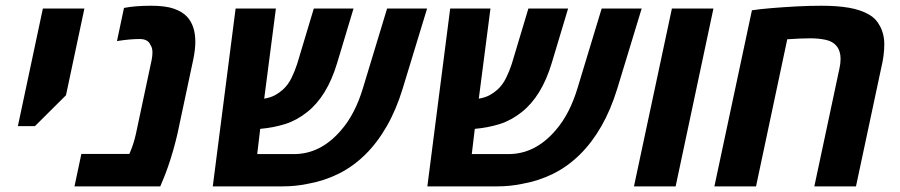

<svg xmlns="http://www.w3.org/2000/svg" viewBox="-20 -662 3196 682"><path d="M43.5 -213.9 132.3 -631.8H279.8L214.4 -323.7L104 -213.9Z M244.6 0 269 -115.2H439.5Q455.1 -150.4 462.9 -187L519 -450.7Q521.5 -464.8 521.5 -475.6Q521.5 -492.7 514.6 -502Q505.9 -523.4 476.6 -523.4Q459 -523.4 439.7 -521.7Q420.4 -520 395.5 -516.1L420.4 -633.8Q459.5 -641.6 516.6 -641.6Q567.9 -641.6 597.7 -631.1Q627.4 -620.6 644 -603Q673.8 -571.3 673.8 -513.7Q673.8 -485.8 666.5 -450.7L610.4 -187Q604 -159.2 595.2 -128.2Q586.4 -97.2 576.9 -70.1Q567.4 -43 560.1 -25.9L549.3 0Z M735.8 0 816.9 -631.8H960L918.5 -311.5Q940.9 -315.4 956.1 -323.5Q971.2 -331.5 984.4 -343.3Q1002.9 -359.9 1015.1 -384.5Q1027.3 -409.2 1035.6 -435.1L1094.7 -631.8H1235.8L1177.2 -437Q1141.6 -319.3 1070.8 -263.7Q1033.2 -233.9 992.2 -221.2Q951.2 -208.5 907.2 -204.6L904.3 -204.1L893.6 -114.7H1024.4Q1118.7 -114.7 1190.9 -198.7Q1241.7 -256.3 1270 -351.6L1355 -631.8H1497.1L1410.6 -348.1Q1387.7 -272.9 1354.2 -214.4Q1320.8 -155.8 1278.3 -113.8Q1234.4 -70.3 1182.4 -44.7Q1130.4 -19 1071.8 -8.8Q1029.3 0 984.4 0Z M1498 0 1579.1 -631.8H1722.2L1680.7 -311.5Q1703.1 -315.4 1718.3 -323.5Q1733.4 -331.5 1746.6 -343.3Q1765.1 -359.9 1777.3 -384.5Q1789.6 -409.2 1797.9 -435.1L1856.9 -631.8H1998L1939.5 -437Q1903.8 -319.3 1833 -263.7Q1795.4 -233.9 1754.4 -221.2Q1713.4 -208.5 1669.4 -204.6L1666.5 -204.1L1655.8 -114.7H1786.6Q1880.9 -114.7 1953.1 -198.7Q2003.9 -256.3 2032.2 -351.6L2117.2 -631.8H2259.3L2172.9 -348.1Q2149.9 -272.9 2116.5 -214.4Q2083 -155.8 2040.5 -113.8Q1996.6 -70.3 1944.6 -44.7Q1892.6 -19 1834 -8.8Q1791.5 0 1746.6 0Z M2231.9 0 2366.7 -631.8H2514.2L2379.9 0Z M2517.6 0 2650.9 -625.5Q2680.2 -629.9 2721.7 -633.3Q2763.2 -636.7 2809.1 -639.2Q2855 -641.6 2898.4 -641.6Q2954.1 -641.6 2995.4 -634.5Q3036.6 -627.4 3065.9 -610.8Q3091.8 -596.2 3104.5 -571.3Q3121.1 -542.5 3121.1 -504.4Q3121.1 -465.3 3109.9 -419.4L3020.5 0H2872.6L2961.9 -419.4Q2965.8 -436.5 2965.8 -452.6Q2965.8 -481.4 2951.2 -499Q2938 -515.1 2913.1 -520.5Q2888.2 -525.9 2858.9 -525.9Q2825.2 -525.9 2776.4 -522.5L2665.5 0Z"/></svg>

Font: Open Sans
Style: Bold Italic
Weight: 700
Italic angle: -12°
Designer: Monotype Design Team
Foundry: Monotype Imaging Inc.
Version: Version 3.003; ttfautohint (v1.8.4)